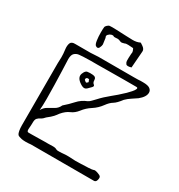

<svg xmlns="http://www.w3.org/2000/svg" viewBox="-145 -687 736 788"><g transform="rotate(30 223.5 -292.5)"><path d="M70 0Q55 -3 50 -8Q46 -13 44 -24.5Q42 -36 42 -48V-344Q42 -352 42.5 -358.5Q43 -365 43 -372Q43 -389 40.5 -407Q38 -425 42.5 -437Q47 -449 66 -448Q82 -448 89 -448Q96 -448 105 -448Q114 -448 137 -448Q146 -448 155.5 -449Q165 -450 174 -450Q188 -450 217.5 -450Q247 -450 280.5 -450Q314 -450 340 -450Q366 -450 373 -451H385Q408 -451 417.5 -444Q427 -437 427 -426Q427 -406 401 -385Q391 -378 377 -369Q363 -360 352 -349Q334 -325 320.5 -317Q307 -309 294 -291Q278 -269 256 -255Q234 -241 219 -221Q205 -203 187 -195.5Q169 -188 152 -168Q145 -158 137.5 -149.5Q130 -141 112 -127Q104 -117 95 -112.5Q86 -108 80.5 -102Q75 -96 75 -82Q75 -69 73.5 -53Q72 -37 80 -37Q83 -37 96 -37Q109 -37 126 -37.5Q143 -38 156.5 -38Q170 -38 174 -38Q182 -38 194.5 -38.5Q207 -39 215 -34Q220 -32 227 -32.5Q234 -33 241 -33Q258 -35 272.5 -34.5Q287 -34 304 -33Q309 -33 328 -33.5Q347 -34 366 -35Q385 -36 389 -38Q393 -41 407 -36.5Q421 -32 424 -27Q427 -22 424 -11Q421 0 412 0Q408 0 385.5 0Q363 0 330 0Q297 0 261 0Q225 0 192.5 0Q160 0 138.5 0Q117 0 114 0Q87 3 70 0ZM74 -140Q82 -155 96 -163Q110 -171 124 -179Q138 -187 145 -203Q166 -221 183.5 -240.5Q201 -260 226 -270Q233 -273 240 -280.5Q247 -288 254 -295Q273 -316 299 -337Q325 -358 337 -370Q340 -372 348 -380Q356 -388 364.5 -397.5Q373 -407 375.5 -414Q378 -421 370 -421Q350 -421 314 -421Q278 -421 242.5 -420.5Q207 -420 186 -420Q170 -420 153 -420Q136 -420 119 -419Q112 -419 100 -417.5Q88 -416 79.5 -408Q71 -400 71 -380Q72 -359 73 -327Q74 -295 75 -260Q76 -225 76 -193Q76 -161 74 -140ZM199 -315Q189 -305 174.5 -313Q160 -321 153 -330Q147 -338 147 -346Q147 -354 152.5 -363.5Q158 -373 165 -374Q176 -376 191.5 -374.5Q207 -373 207 -358Q207 -347 214 -342Q221 -337 213 -329ZM186 -335 190 -339Q192 -341 190 -342Q188 -343 188 -347Q188 -351 184 -351.5Q180 -352 177 -351Q172 -349 172 -343Q172 -340 174 -339Q176 -337 179.5 -334.5Q183 -332 186 -335ZM313 -480Q293 -474 288 -481Q283 -488 283 -494Q283 -497 283 -508.5Q283 -520 284 -528Q286 -534 284 -540.5Q282 -547 279 -552Q267 -553 255.5 -553.5Q244 -554 239 -551Q233 -550 229 -548.5Q225 -547 218 -550Q209 -555 197 -553Q188 -552 185 -554.5Q182 -557 174 -555Q167 -553 161 -546.5Q155 -540 160 -532L164 -503Q164 -496 159 -486Q154 -476 143 -483Q137 -487 134.5 -504.5Q132 -522 132 -540.5Q132 -559 133 -566Q133 -571 139.5 -577Q146 -583 151 -583Q159 -584 182.5 -583Q206 -582 230 -581Q254 -580 261 -580Q269 -580 277.5 -581.5Q286 -583 294 -587Q295 -588 307.5 -579Q320 -570 319 -559Z"/></g></svg>

Font: Sankofa Display
Style: Regular
Weight: 400
Designer: Batsirai Madzonga
Foundry: Batsirai Madzonga
Version: Version 1.000; ttfautohint (v1.8.4.7-5d5b)